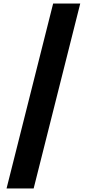

<svg xmlns="http://www.w3.org/2000/svg" viewBox="-20 -871 490 1084"><path d="M17 193 280 -851H433L170 193Z"/></svg>

Font: Noto Sans Tamil UI ExtraCondensed Black
Style: Regular
Weight: 900
Width: 2
Designer: Jelle Bosma - Monotype Design Team
Foundry: Monotype Imaging Inc.
Version: Version 2.004; ttfautohint (v1.8.4.7-5d5b)